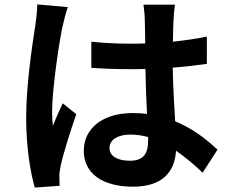

<svg xmlns="http://www.w3.org/2000/svg" viewBox="-20 -801 1040 866"><path d="M148 -781C148 -750 143 -712 139 -684C127 -608 98 -421 98 -271C98 -137 117 -24 137 45L249 37C248 23 248 6 248 -4C247 -15 250 -36 253 -50C264 -104 296 -205 324 -286L263 -335C248 -302 232 -269 219 -234C216 -254 215 -278 215 -298C215 -397 247 -615 262 -681C266 -699 278 -749 286 -769ZM648 -166C648 -108 627 -76 566 -76C514 -76 474 -94 474 -134C474 -171 512 -194 568 -194C595 -194 622 -190 648 -183ZM961 -126C915 -169 853 -220 770 -254C766 -321 761 -400 759 -496C813 -500 865 -506 913 -513V-636C866 -626 814 -619 760 -613C760 -657 762 -694 763 -716C764 -737 766 -761 769 -780H627C630 -760 633 -730 633 -715C634 -694 634 -654 635 -605C612 -604 588 -604 565 -604C506 -604 449 -607 392 -613V-495C451 -491 507 -489 565 -489C588 -489 612 -489 636 -490C637 -420 640 -348 643 -287C623 -290 601 -291 578 -291C443 -291 358 -222 358 -121C358 -17 444 41 580 41C714 41 768 -27 774 -121C813 -94 853 -61 894 -22Z"/></svg>

Font: Source Han Sans SC Bold
Style: Regular
Weight: 700
Designer: Ryoko NISHIZUKA (kana & ideographs); Paul D. Hunt (Latin, Greek & Cyrillic); Wenlong ZHANG (bopomofo); Sandoll Communica
Foundry: Adobe Systems Incorporated
Version: Version 1.001;PS 1.001;hotconv 1.0.78;makeotf.lib2.5.61930